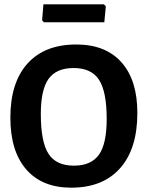

<svg xmlns="http://www.w3.org/2000/svg" viewBox="-20 -859 683 889"><path d="M461 -839 470 -830 463 -756H183L175 -765L181 -839ZM333 -653Q469 -653 542.5 -570.5Q616 -488 616 -336Q616 -170 536 -80Q456 10 310 10Q175 10 101.5 -74.5Q28 -159 28 -314Q28 -477 107.5 -565Q187 -653 333 -653ZM321 -544Q241 -544 205 -494Q169 -444 169 -331Q169 -202 204.5 -147Q240 -92 322 -92Q402 -92 438 -142.5Q474 -193 474 -308Q474 -435 438.5 -489.5Q403 -544 321 -544Z"/></svg>

Font: Alegreya Sans SC
Style: Bold
Weight: 700
Designer: Juan Pablo del Peral
Foundry: Huerta Tipografica
Version: Version 2.007